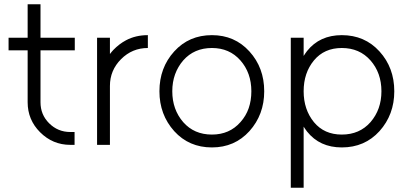

<svg xmlns="http://www.w3.org/2000/svg" viewBox="-20 -676 1904 896"><path d="M109 -656V-500H20V-441H109V-199Q109 -117 167 -59Q226 0 308 0H328V-60H308Q250 -60 209 -101Q169 -141 169 -199V-441H329V-500H169V-656Z M433 -500V0H493V-275Q493 -348 545 -400Q597 -452 670 -452V-512Q613 -512 568 -488Q536 -471 509 -443Q505 -439 501 -434Q497 -429 493 -424V-500Z M969 -452Q1051 -452 1102 -394Q1153 -336 1153 -250Q1153 -207 1140.5 -171Q1128 -135 1102 -106Q1051 -48 969 -48Q886 -48 835 -106Q784 -165 784 -250Q784 -293 797 -329Q810 -365 835 -394Q886 -452 969 -452ZM969 -512Q862 -512 793 -436Q724 -360 724 -250Q724 -141 793 -64Q862 12 969 12Q1075 12 1144 -64Q1213 -141 1213 -250Q1213 -360 1144 -436Q1075 -512 969 -512Z M1397 -500V-415Q1401 -421 1405 -427Q1409 -433 1413 -438Q1472 -512 1575 -512Q1682 -512 1751 -436Q1820 -360 1820 -250Q1820 -141 1751 -64Q1682 12 1575 12Q1472 12 1413 -62Q1409 -67 1405 -73Q1401 -79 1397 -85V200H1337V-500ZM1575 -48Q1658 -48 1709 -106Q1760 -165 1760 -250Q1760 -336 1709 -394Q1658 -452 1575 -452Q1493 -452 1445 -394Q1397 -336 1397 -250Q1397 -165 1445 -106Q1493 -48 1575 -48Z"/></svg>

Font: Unageo
Style: Light
Weight: 300
Designer: Richard Sepsi
Foundry: Richard Sepsi
Version: Version 2.000